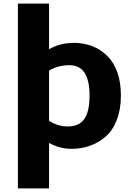

<svg xmlns="http://www.w3.org/2000/svg" viewBox="-20 -820 735 1072"><path d="M387 -580V-581Q508 -581 581.5 -505Q655 -429 655 -286Q655 -209 632 -150Q609 -91 569.5 -57Q530 -23 482 -6Q434 11 379 11Q313 11 254 -22V232H80V-800H254V-545Q314 -580 387 -580ZM358 -114H359Q422 -114 451 -156Q480 -198 480 -286Q480 -456 368 -456Q304 -456 254 -426V-145Q305 -114 358 -114Z"/></svg>

Font: Martel Sans Heavy
Style: Regular
Weight: 900
Designer: Dan Reynolds and Mathieu Réguer
Foundry: Dan Reynolds and Mathieu Réguer
Version: Version 1.001;PS 001.001;hotconv 1.0.70;makeotf.lib2.5.58329